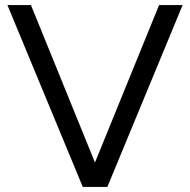

<svg xmlns="http://www.w3.org/2000/svg" viewBox="-20 -742 754 762"><path d="M611.4 -722H704.8L406 0H317.4ZM9.4 -722H102.8L396.4 0H308.6Z"/></svg>

Font: 寒蝉端黑体 Light
Style: Regular
Weight: 300
Designer: ChillDuanSans {Warren2060}; 
Source Han Sans {Ryoko NISHIZUKA 西塚涼子 (kana, bopomofo & ideographs); Paul D. Hunt (Latin, G
Foundry: ChillType&Adobe
Version: Version 1.300;Glyphs 3.3 (3306)